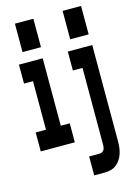

<svg xmlns="http://www.w3.org/2000/svg" viewBox="-142 -829 783 1116"><g transform="rotate(-15 250.0 -270.5)"><path d="M351 -585V-756H462V-585ZM64 -585V-756H175V-585ZM281 215V101H344Q351 101 358.5 97.5Q366 94 370 87.5Q374 81 375.5 73.5Q377 66 377 58V-406H319V-520H466V58Q466 77 464 95.5Q462 114 456 132.5Q450 151 440 166.5Q430 182 414.5 194Q399 206 380.5 210.5Q362 215 344 215ZM17 0V-114H79V-406H25V-520H168V-114H222V0Z"/></g></svg>

Font: Iosevka SS04 Heavy
Style: Regular
Weight: 900
Monospace: yes
Designer: Belleve Invis
Foundry: Belleve Invis
Version: Version 19.0.0; ttfautohint (v1.8.4)